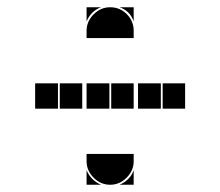

<svg xmlns="http://www.w3.org/2000/svg" viewBox="-20 -512 608 530"><path d="M284 -492Q311 -492 330 -473Q349 -454 349 -427V-407H219V-427Q219 -453 238.5 -472.5Q258 -492 284 -492ZM284 -2Q258 -2 238.5 -21.5Q219 -41 219 -67V-87H349V-67Q349 -41 329.5 -21.5Q310 -2 284 -2ZM282 -212H219V-282H282ZM424 -212H361V-282H424ZM140 -212H77V-282H140ZM349 -212H287V-282H349ZM491 -212H429V-282H491ZM207 -212H145V-282H207ZM219 -42Q231 -14 259 -2H219ZM310 -2Q324 -8 334 -18Q344 -28 349 -42V-2ZM219 -492H259Q245 -487 235 -477Q225 -467 219 -453ZM349 -492V-453Q339 -482 310 -492Z"/></svg>

Font: CAT DyFa
Style: Regular
Weight: 400
Designer: Peter Wiegel
Foundry: Peter Wiegel
Version: Version 1.001; ttfautohint (v1.3)